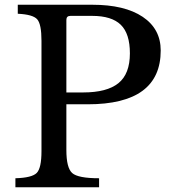

<svg xmlns="http://www.w3.org/2000/svg" viewBox="-20 -790 727 810"><path d="M658 -577Q658 -350 350 -350H260V-157Q260 -82 284.5 -60Q309 -38 398 -38V0H45V-38Q115 -40 135 -60.5Q155 -81 155 -152V-618Q155 -688 137 -708.5Q119 -729 55 -732V-770H369Q506 -770 582 -719Q658 -668 658 -577ZM260 -706V-400H331Q431 -400 479.5 -439Q528 -478 528 -565Q528 -648 489.5 -685.5Q451 -723 369 -723H277Q260 -723 260 -706Z"/></svg>

Font: Libre Baskerville
Style: Regular
Weight: 400
Designer: Pablo Impallari, Rodrigo Fuenzalida
Foundry: Pablo Impallari, Rodrigo Fuenzalida
Version: Version 1.000